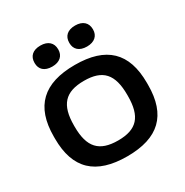

<svg xmlns="http://www.w3.org/2000/svg" viewBox="-159 -805 908 943"><g transform="rotate(-30 295.0 -333.5)"><path d="M31 -256V-244C31 -73 118 9 296 9C473 9 559 -73 559 -244V-256C559 -427 473 -509 296 -509C118 -509 31 -427 31 -256ZM130 -615C130 -580 153 -557 197 -557C240 -557 264 -580 264 -615V-617C264 -653 240 -676 197 -676C153 -676 130 -653 130 -617ZM144 -247V-253C144 -370 189 -419 296 -419C402 -419 446 -370 446 -253V-247C446 -130 402 -81 296 -81C189 -81 144 -130 144 -247ZM327 -615C327 -580 350 -557 394 -557C437 -557 461 -580 461 -615V-617C461 -653 437 -676 394 -676C350 -676 327 -653 327 -617Z"/></g></svg>

Font: LT Wave Medium
Style: Regular
Weight: 500
Designer: Daniel Lyons
Version: Version 2.5 (Glyphs App)